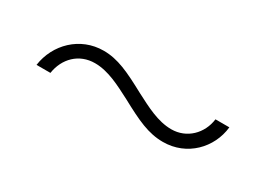

<svg xmlns="http://www.w3.org/2000/svg" viewBox="-18 -544 595 431"><g transform="rotate(30 280.0 -328.5)"><path d="M291 -342C241 -369 210 -384 173 -384C112 -384 66 -338 58 -281H94C100 -321 129 -350 170 -350C205 -350 238 -332 271 -315C321 -288 352 -273 390 -273C452 -273 497 -320 503 -376H467C462 -337 432 -307 392 -307C357 -307 324 -325 291 -342Z"/></g></svg>

Font: Fixel Display ExtraLight
Style: Regular
Weight: 200
Designer: AlfaBravo + MacPaw
Foundry: Kyrylo Tkachov, Marchela Mozhyna, Serhii Makarenko, Maria Weinstein, Zakhar Kryvoshyya
Version: Version 1.211